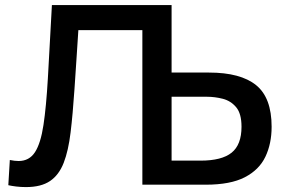

<svg xmlns="http://www.w3.org/2000/svg" viewBox="-20 -733 1136 762"><path d="M83 9.5Q62.5 9.5 44.2 7.2Q26 5 13 2L19 -98Q38.5 -94 54 -94Q96 -94 118.8 -129Q141.5 -164 152.5 -236.8Q163.5 -309.5 170 -422.5Q174 -494 178 -567.2Q182 -640.5 186 -713H661V-445H809.5Q934.5 -445 996.2 -395.2Q1058 -345.5 1058 -230Q1058 -162.5 1033.2 -110.8Q1008.5 -59 951.5 -29.5Q894.5 0 796.5 0H545V-613.5H291Q287.5 -556.5 283.5 -498.2Q279.5 -440 275.5 -378.5Q269 -280.5 260.2 -207.8Q251.5 -135 232.8 -86.8Q214 -38.5 178.5 -14.5Q143 9.5 83 9.5ZM661 -95.5H776Q860 -95.5 899.2 -127Q938.5 -158.5 938.5 -230Q938.5 -282.5 917 -307.8Q895.5 -333 864 -341Q832.5 -349 801.5 -349H661Z"/></svg>

Font: Commissioner Medium
Style: Regular
Weight: 500
Designer: Kostas Bartsokas
Foundry: Kostas Bartsokas
Version: Version 1.000; ttfautohint (v1.8.3)